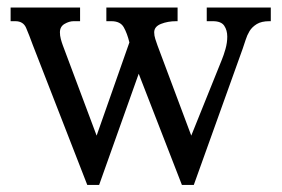

<svg xmlns="http://www.w3.org/2000/svg" viewBox="-20 -494 764 521"><path d="M8.8 -473.6H197.3V-436.5H179.7Q168 -436.5 155.3 -429.2Q142.6 -421.9 142.6 -406.2Q142.6 -397.5 145 -388.2Q147.5 -378.9 150.4 -371.1L242.2 -126L331.1 -378.9Q325.2 -403.3 315.9 -419.9Q306.6 -436.5 282.2 -436.5H268.6V-473.6H461.9V-436.5H458Q435.5 -436.5 417 -429.2Q398.4 -421.9 398.4 -406.2Q398.4 -397.5 401.4 -388.2Q404.3 -378.9 407.2 -371.1L499 -126L582 -332Q586.9 -343.8 591.8 -360.8Q596.7 -377.9 596.7 -394.5Q596.7 -412.1 588.4 -424.3Q580.1 -436.5 557.6 -436.5H541V-473.6H714.8V-436.5H710.9Q689.5 -436.5 676.8 -428.7Q664.1 -420.9 657.2 -409.7Q650.4 -398.4 646.5 -385.7Q642.6 -373 638.7 -362.3L505.9 7.8H473.6L356.4 -293.9L249 7.8H216.8L69.3 -371.1Q58.6 -400.4 50.8 -418.5Q43 -436.5 21.5 -436.5H8.8Z"/></svg>

Font: Subtext
Style: Regular
Weight: 400
Designer: Christopher J. Fynn
Foundry: Christopher J. Fynn for DDC
Version: Version 1.000 preliminary